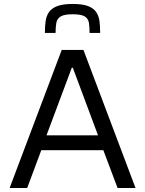

<svg xmlns="http://www.w3.org/2000/svg" viewBox="-20 -937 724 957"><path d="M28 0 287.6 -688H396L655.5 0H566L495.1 -188.3H185.8L115.5 0ZM211.8 -262.5H468.6L342.9 -599.5H337.9ZM342.5 -917.3Q391.6 -917.3 419.2 -906.5Q446.8 -895.7 459.7 -876.5Q472.6 -857.2 475.9 -830.9Q479.2 -804.6 479.2 -773H426.5Q426.5 -803.4 423 -824.1Q419.6 -844.7 402.1 -855.3Q384.6 -865.9 342.5 -865.9Q301.1 -865.9 283 -855.3Q265 -844.7 261 -824.1Q257 -803.4 257 -773H203.8Q203.8 -804.6 207.3 -830.9Q210.9 -857.2 224.1 -876.5Q237.2 -895.7 265.3 -906.5Q293.5 -917.3 342.5 -917.3Z"/></svg>

Font: Saira Thin
Style: Regular
Weight: 100
Designer: Hector Gatti with collaboration of the Omnibus-Type team
Foundry: Omnibus-Type
Version: Version 1.101